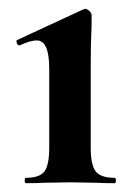

<svg xmlns="http://www.w3.org/2000/svg" viewBox="-20 -416 303 436"><path d="M91.8 -259.8Q91.8 -324.2 63.5 -324.2Q48.8 -324.2 24.9 -313H23.9Q20 -313 18.1 -318.6Q16.1 -324.2 19 -325.2L169.9 -395L172.9 -396Q177.7 -396 182.9 -391.1Q188 -386.2 188 -381.8V-359.9Q186 -319.8 186 -262.2V-81.1Q186 -41 197.5 -26.6Q209 -12.2 240.2 -12.2Q243.2 -12.2 243.2 -6.1Q243.2 0 240.2 0Q214.4 0 199.2 -1L139.2 -2L80.1 -1Q64.9 0 39.1 0Q36.1 0 36.1 -6.1Q36.1 -12.2 39.1 -12.2Q69.8 -12.2 80.8 -26.6Q91.8 -41 91.8 -81.1Z"/></svg>

Font: Cormorant-Bold
Style: Bold
Weight: 700
Designer: Christian Thalmann (Catharsis Fonts)
Version: Version 3.000